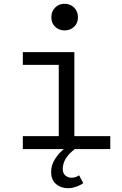

<svg xmlns="http://www.w3.org/2000/svg" viewBox="-20 -784 640 1010"><path d="M250 -692.9Q250 -724.1 270 -744.1Q290 -764.2 319.8 -764.2Q349.6 -764.2 369.9 -744.1Q390.1 -724.1 390.1 -692.9Q390.1 -662.6 369.9 -643.3Q349.6 -624 319.8 -624Q290 -624 270 -643.3Q250 -662.6 250 -692.9ZM374 0Q310.1 47.9 310.1 105Q310.1 127 323.5 138.9Q336.9 150.9 356 150.9Q377.9 150.9 396 138.2L418 179.2Q403.8 190.4 380.6 198.2Q357.4 206.1 338.9 206.1Q299.8 206.1 274.4 183.8Q249 161.6 249 121.1Q249 85.4 268.6 54Q288.1 22.5 315.9 0H100.1V-67.9H289.1V-442.9H100.1V-509.8H371.1V-67.9H560.1V0Z"/></svg>

Font: Office Code Pro D
Style: Regular
Weight: 400
Designer: Nathan Rutzky & Paul D. Hunt
Foundry: Adobe Systems Incorporated
Version: Version 1.004;PS 001.004;hotconv 1.0.70;makeotf.lib2.5.58329